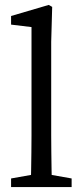

<svg xmlns="http://www.w3.org/2000/svg" viewBox="-20 -760 336 780"><path d="M158 -55 271 -35V0H25V-35L138 -55ZM25 -695 178 -740 192 -732 188 -590V-210Q188 -175 188.5 -140Q189 -105 189.5 -70Q190 -35 191 0H105Q106 -35 106.5 -70Q107 -105 107.5 -140Q108 -175 108 -210V-650L25 -660Z"/></svg>

Font: Adobe Variable Font Prototype
Style: Regular
Weight: 389
Designer: Frank Grießhammer
Foundry: Adobe
Version: Version 1.004;hotconv 1.0.113;makeotfexe 2.5.65598